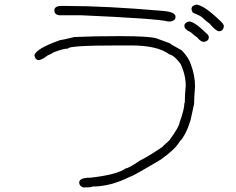

<svg xmlns="http://www.w3.org/2000/svg" viewBox="-20 -659 1040 845"><path d="M240.7 -632.8H273.9Q444.3 -632.8 693.8 -611.3Q752.4 -606.9 752.4 -585.9V-584Q752.4 -568.4 731 -564.5H719.2Q677.2 -576.7 338.4 -591.8H240.7Q219.2 -595.2 219.2 -613.3Q219.2 -628.9 240.7 -632.8ZM506.3 -500Q637.7 -500 668.5 -490.2L727.1 -468.8Q730 -464.4 779.8 -437.5Q811.5 -404.8 820.8 -373Q838.4 -327.1 838.4 -277.3Q834.5 -230 834.5 -210.9V-203.1L818.8 -130.9Q798.8 -64.9 770 -35.2Q752 -2.9 688 43Q560.5 119.1 551.3 119.1Q466.8 162.1 385.3 162.1Q385.3 166 346.2 166Q328.6 159.7 328.6 144.5Q328.6 123 377.4 123Q493.7 110.4 533.7 82Q545.4 82 594.2 48.8Q639.2 25.4 693.8 -11.7Q697.3 -16.6 725.1 -41Q770 -103.5 770 -119.1Q791.5 -177.7 791.5 -205.1Q793.5 -205.1 793.5 -212.9V-214.8Q793.5 -240.2 797.4 -281.2Q797.4 -330.6 773.9 -378.9Q747.1 -415 725.1 -419.9Q673.3 -459 557.1 -459H500.5Q279.8 -459 279.8 -445.3Q257.8 -445.3 213.4 -427.7Q213.4 -425.3 188 -414.1Q167 -397 150.9 -394.5Q135.3 -394.5 131.3 -416Q140.1 -445.8 244.6 -482.4Q251.5 -482.4 307.1 -496.1Q394 -500 506.3 -500ZM844.2 -638.7H846.2Q880.4 -633.3 945.8 -570.3Q965.3 -553.7 965.3 -543Q961.9 -521.5 943.8 -521.5Q930.7 -521.5 900.9 -556.6Q898.4 -556.6 867.7 -584Q859.4 -590.8 828.6 -603.5Q822.8 -613.3 822.8 -619.1Q822.8 -634.8 844.2 -638.7ZM813 -564.5Q835.4 -564.5 893.1 -507.8Q898.9 -503.4 898.9 -494.1Q898.9 -478.5 877.4 -474.6Q863.3 -474.6 848.1 -494.1Q846.2 -494.1 818.8 -517.6Q791.5 -529.3 791.5 -544.9Q791.5 -560.5 813 -564.5Z"/></svg>

Font: CEF Fonts CJK Mono
Style: Regular
Weight: 400
Designer: PartyBoss (派对大魔王)
Version: Release 2.25